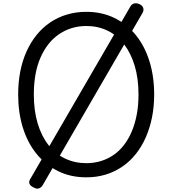

<svg xmlns="http://www.w3.org/2000/svg" viewBox="-20 -1045 1033 1152"><path d="M498 19Q404 19 329 -18Q254 -55 200 -121Q146 -187 117.5 -278Q89 -369 89 -478Q89 -551 101.5 -615.5Q114 -680 139 -735.5Q164 -791 199.5 -835Q235 -879 280.5 -910Q326 -941 381 -957.5Q436 -974 498 -974Q591 -974 666 -937.5Q741 -901 794.5 -835Q848 -769 876.5 -678Q905 -587 905 -478Q905 -405 892 -340.5Q879 -276 854.5 -220.5Q830 -165 794.5 -120.5Q759 -76 713.5 -45Q668 -14 614 2.5Q560 19 498 19ZM498 -66Q544 -66 585 -78.5Q626 -91 661 -115Q696 -139 723.5 -174.5Q751 -210 770.5 -256Q790 -302 800.5 -357.5Q811 -413 811 -478Q811 -575 788 -651Q765 -727 723.5 -780.5Q682 -834 624.5 -861.5Q567 -889 498 -889Q452 -889 411 -876.5Q370 -864 334.5 -840Q299 -816 271 -780.5Q243 -745 223 -699.5Q203 -654 193 -598.5Q183 -543 183 -478Q183 -381 206 -304.5Q229 -228 271 -174.5Q313 -121 371 -93.5Q429 -66 498 -66ZM235 68Q228 79 214.5 85Q201 91 180 79Q143 60 161 30L764 -1009Q772 -1021 786 -1024.5Q800 -1028 819 -1019Q834 -1012 839 -998Q844 -984 836 -969Z"/></svg>

Font: Playwrite IT Trad
Style: Regular
Weight: 400
Designer: Veronika Burian, José Scaglione
Foundry: TypeTogether
Version: Version 1.002